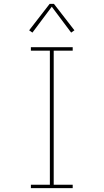

<svg xmlns="http://www.w3.org/2000/svg" viewBox="-20 -981 540 1001"><path d="M141 0V-18H240V-717H141V-735H359V-717H260V-18H359V0ZM149 -811 132 -823 239 -961H261L368 -823L351 -811L250 -946Z"/></svg>

Font: Zed Mono Thin
Style: Regular
Weight: 100
Monospace: yes
Designer: Belleve Invis
Foundry: Belleve Invis
Version: Version 1.0.0; ttfautohint (v1.8.4)